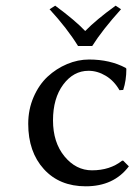

<svg xmlns="http://www.w3.org/2000/svg" viewBox="-20 -651 477 681"><path d="M293.9 -399.9Q240.7 -399.9 204.3 -351.1Q168 -302.2 168 -224.1Q168 -146 208.7 -96.4Q249.5 -46.9 306.2 -46.9Q370.1 -46.9 413.1 -81.1H417L437 -61Q383.8 9.8 284.2 9.8Q190.9 9.8 135.5 -51.3Q80.1 -112.3 80.1 -211.9Q80.1 -262.7 99.1 -306.6Q118.2 -350.6 148.9 -379.2Q179.7 -407.7 218 -423.8Q256.3 -439.9 295.9 -439.9Q370.1 -439.9 425.8 -410.2L428.2 -407.2Q428.2 -365.7 417 -332L403.8 -331.1Q384.8 -364.3 355.2 -382.1Q325.7 -399.9 293.9 -399.9ZM256.8 -487.8Q218.3 -550.3 155.8 -618.2L175.8 -630.9Q246.6 -578.6 282.2 -541Q321.3 -581.1 390.1 -630.9L409.2 -618.2Q342.3 -543.9 307.1 -487.8Z"/></svg>

Font: Linear Smooth
Style: Regular
Weight: 400
Designer: Philipp H. Poll, Flanker
Foundry: Philipp H. Poll, reworked by Flanker
Version: Version 1.061 | FøM Fix